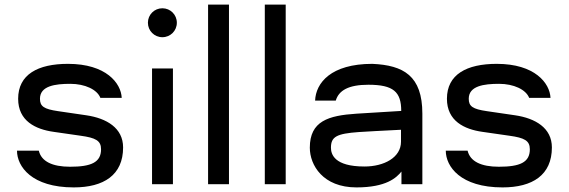

<svg xmlns="http://www.w3.org/2000/svg" viewBox="-20 -802 2476 836"><path d="M301 14C432 14 516 -40 516 -160C516 -245 444 -287 356 -300L233 -318C171 -327 154 -339 154 -372C154 -428 220 -437 286 -437C350 -437 403 -412 417 -376H510C507 -440 442 -524 276 -524C145 -524 59 -478 59 -372C59 -275 135 -239 213 -228L331 -211C396 -202 420 -190 420 -152C420 -95 377 -76 285 -76C208 -76 160 -99 149 -146H54C54 -77 118 14 301 14Z M687 -640C722 -640 750 -668 750 -703C750 -738 722 -766 687 -766C652 -766 624 -738 624 -703C624 -668 652 -640 687 -640ZM733 0V-504H642V0Z M977 0V-782H886V0Z M1224 0V-782H1133V0Z M1532 14C1662 14 1706 -28 1728 -55V0H1819V-307C1819 -472 1737 -518 1601 -524C1421 -524 1355 -441 1352 -364H1442C1455 -408 1497 -433 1584 -433C1693 -433 1727 -402 1727 -319L1532 -307C1410 -299 1329 -275 1329 -159C1329 -83 1386 14 1532 14ZM1567 -77C1435 -77 1421 -131 1421 -159C1421 -207 1446 -220 1542 -227C1560 -228 1657 -234 1726 -237V-185C1726 -116 1652 -77 1567 -77Z M2168 14C2299 14 2383 -40 2383 -160C2383 -245 2311 -287 2223 -300L2100 -318C2038 -327 2021 -339 2021 -372C2021 -428 2087 -437 2153 -437C2217 -437 2270 -412 2284 -376H2377C2374 -440 2309 -524 2143 -524C2012 -524 1926 -478 1926 -372C1926 -275 2002 -239 2080 -228L2198 -211C2263 -202 2287 -190 2287 -152C2287 -95 2244 -76 2152 -76C2075 -76 2027 -99 2016 -146H1921C1921 -77 1985 14 2168 14Z"/></svg>

Font: Hibana SubMedium
Style: Regular
Weight: 500
Width: 6
Designer: pygmalion
Foundry: ybstudio
Version: Version 0.930;hotconv 1.0.109;makeotfexe 2.5.65596